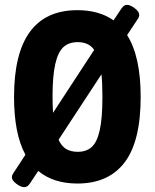

<svg xmlns="http://www.w3.org/2000/svg" viewBox="-20 -750 639 793"><path d="M561 -350Q561 -166 494.5 -79Q428 8 300 8Q200 8 138 -44L104 7Q94 23 80 23Q66 23 47.5 9Q29 -5 29 -18Q29 -26 36 -36L85 -111Q38 -197 38 -350Q38 -708 300 -708Q389 -708 449 -666L481 -714Q487 -722 492 -726Q497 -730 504 -730Q518 -730 536.5 -716Q555 -702 555 -689Q555 -679 548 -670L505 -605Q561 -517 561 -350ZM199 -284 369 -544Q347 -576 301 -576Q265 -576 242.5 -556Q220 -536 208.5 -486.5Q197 -437 197 -350Q197 -324 199 -284ZM403 -350Q403 -408 399 -443L222 -173Q234 -146 253.5 -134.5Q273 -123 301 -123Q337 -123 359 -143Q381 -163 392 -212.5Q403 -262 403 -350Z"/></svg>

Font: Asap Condensed
Style: Bold
Weight: 700
Designer: Pablo Cosgaya
Foundry: Omnibus-Type
Version: Version 1.010; ttfautohint (v1.8)